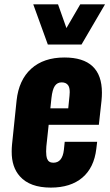

<svg xmlns="http://www.w3.org/2000/svg" viewBox="-20 -852 507 882"><path d="M199.7 -647.5 132.8 -832H246.6L285.2 -723.1L348.6 -832H462.4L354.5 -647.5ZM211.4 -354.5H293.5L299.3 -412.1Q300.3 -420.9 300.3 -428.7Q300.3 -449.2 293.5 -459.5Q284.2 -473.6 263.2 -473.6Q243.2 -473.6 231.9 -457.3Q220.7 -440.9 216.3 -401.4ZM213.4 9.8Q117.2 9.8 71.3 -42Q33.2 -84.5 33.7 -155.8Q33.7 -170.9 35.2 -187.5L56.2 -390.1Q66.4 -484.9 123.5 -536.4Q180.7 -587.9 275.9 -587.9Q448.2 -587.9 448.2 -426.3Q448.2 -408.7 446.3 -389.2L434.1 -278.8H203.6L192.9 -179.2Q191.9 -167 191.9 -156.2Q191.9 -135.7 196.3 -123Q203.1 -104.5 225.1 -104.5Q266.6 -104.5 273.4 -163.1L277.3 -200.7H426.3L422.4 -168Q412.1 -81.5 358.2 -35.9Q304.2 9.8 213.4 9.8Z"/></svg>

Font: Oswald
Style: Bold
Weight: 700
Designer: Vernon Adams
Foundry: Vernon Adams
Version: 3.0; ttfautohint (v0.94.23-7a4d-dirty) -l 8 -r 50 -G 200 -x 